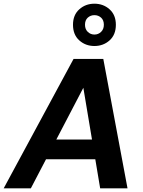

<svg xmlns="http://www.w3.org/2000/svg" viewBox="-43 -1019 775 1039"><path d="M-23 0 355 -700H516L647 0H499L408 -544L124 0ZM109 -157 164 -264H537L554 -157ZM468 -770Q420 -770 386 -800.5Q352 -831 352 -885Q352 -938 386 -968.5Q420 -999 468 -999Q516 -999 550 -968.5Q584 -938 584 -885Q584 -831 550 -800.5Q516 -770 468 -770ZM468 -832Q489 -832 504 -846.5Q519 -861 519 -885Q519 -910 504 -923.5Q489 -937 468 -937Q447 -937 432 -923.5Q417 -910 417 -885Q417 -861 432 -846.5Q447 -832 468 -832Z"/></svg>

Font: DM Sans 18pt ExtraBold
Style: Italic
Weight: 800
Italic angle: -10°
Designer: Colophon Foundry, Jonny Pinhorn
Foundry: Colophon Foundry
Version: Version 4.004;gftools[0.9.30]